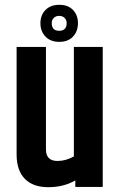

<svg xmlns="http://www.w3.org/2000/svg" viewBox="-20 -777 501 798"><path d="M287 -582H407V0H293V-27Q244 1 180.5 1Q117 1 83 -34Q49 -69 49 -135V-582H171V-156Q171 -108 219 -108Q254 -108 287 -127ZM257 -681Q257 -694 248.5 -702.5Q240 -711 226 -711Q212 -711 203.5 -702.5Q195 -694 195 -681Q195 -649 226 -649Q257 -649 257 -681ZM226.5 -603Q190 -603 169 -625Q148 -647 148 -680.5Q148 -714 169 -735.5Q190 -757 226.5 -757Q263 -757 283.5 -735.5Q304 -714 304 -680.5Q304 -647 283.5 -625Q263 -603 226.5 -603Z"/></svg>

Font: Khand Semibold
Style: Regular
Weight: 600
Designer: Devanagari: Sanchit Sawaria, Jyotish Sonowal; Latin: Satya Rajpurohit
Foundry: Indian Type Foundry
Version: Version 1.100;PS 1.0;hotconv 1.0.78;makeotf.lib2.5.61930; tt